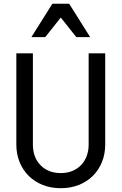

<svg xmlns="http://www.w3.org/2000/svg" viewBox="-20 -981 640 1011"><path d="M534 -700H446.8V-220Q446.8 -186.6 436.2 -158.7Q425.6 -130.8 406.4 -111.1Q387.3 -91.5 360.3 -80.5Q333.3 -69.6 300.2 -69.6Q234 -69.6 193.6 -110.9Q153.2 -152.2 153.2 -220V-700H66V-220Q66 -169.3 83.4 -127.1Q100.8 -84.8 131.6 -54.4Q162.4 -24 205.4 -7Q248.4 10 300 10Q351.6 10 394.6 -7Q437.6 -24 468.4 -54.4Q499.2 -84.8 516.6 -127.1Q534 -169.3 534 -220ZM145.2 -785.4H218L300 -888.6L382 -785.4H454.8L344.2 -961.4H255.8Z"/></svg>

Font: CommitMonoV143 ExtLt
Style: Regular
Weight: 200
Monospace: yes
Designer: Eigil Nikolajsen
Foundry: Eigil Nikolajsen
Version: Version 1.143